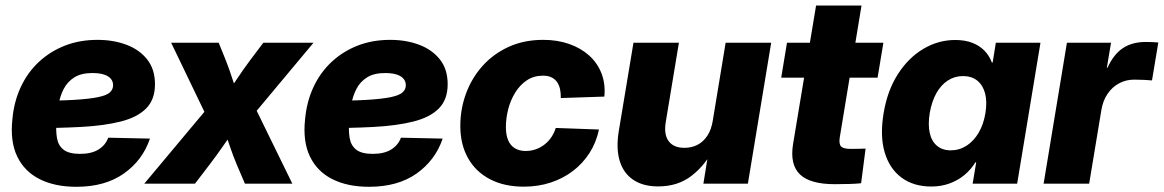

<svg xmlns="http://www.w3.org/2000/svg" viewBox="-20 -681 4315 712"><path d="M263.2 11.7Q183.6 11.7 127.2 -16.6Q70.8 -44.9 43.9 -100.6Q17.1 -156.2 25.9 -238.3Q31.7 -304.2 57.1 -358.4Q82.5 -412.6 124.5 -451.7Q166.5 -490.7 221.2 -512Q275.9 -533.2 341.3 -533.2Q400.9 -533.2 449.2 -514.9Q497.6 -496.6 526.1 -460.2Q554.7 -423.8 554.7 -368.7Q554.7 -312 522.2 -279.1Q489.7 -246.1 428.2 -230.5Q366.7 -214.8 279.3 -210.2Q191.9 -205.6 81.5 -205.6L98.1 -307.1Q193.4 -307.1 252.4 -310.5Q311.5 -314 343.8 -320.8Q376 -327.6 387.7 -338.6Q399.4 -349.6 399.4 -364.7Q399.4 -386.2 379.9 -398.2Q360.4 -410.2 323.2 -410.2Q281.2 -410.2 255.6 -394Q230 -377.9 216.3 -351.3Q202.6 -324.7 197.3 -293.7Q191.9 -262.7 189.5 -232.9Q186.5 -197.3 191.2 -169.4Q195.8 -141.6 215.6 -126Q235.4 -110.4 276.9 -110.4Q319.3 -110.4 345.5 -126.7Q371.6 -143.1 381.3 -170.4L536.1 -167Q508.8 -86.4 439.2 -37.4Q369.6 11.7 263.2 11.7Z M515.1 0 772.5 -307.6 755.9 -229 614.7 -522.5H791L816.9 -458.5Q831.1 -422.4 841.8 -388.7Q852.5 -355 864.3 -321.3H813.5Q836.9 -355 859.1 -388.7Q881.3 -422.4 908.2 -458.5L956.5 -522.5H1142.6L897.5 -229L913.6 -307.6L1064 0H888.2L857.9 -70.8Q843.3 -106 832.3 -138.9Q821.3 -171.9 809.1 -204.6H852.5Q829.6 -171.9 806.9 -138.9Q784.2 -106 757.3 -70.8L703.1 0Z M1348.6 11.7Q1269 11.7 1212.6 -16.6Q1156.2 -44.9 1129.4 -100.6Q1102.5 -156.2 1111.3 -238.3Q1117.2 -304.2 1142.6 -358.4Q1168 -412.6 1210 -451.7Q1252 -490.7 1306.6 -512Q1361.3 -533.2 1426.8 -533.2Q1486.3 -533.2 1534.7 -514.9Q1583 -496.6 1611.6 -460.2Q1640.1 -423.8 1640.1 -368.7Q1640.1 -312 1607.7 -279.1Q1575.2 -246.1 1513.7 -230.5Q1452.1 -214.8 1364.7 -210.2Q1277.3 -205.6 1167 -205.6L1183.6 -307.1Q1278.8 -307.1 1337.9 -310.5Q1397 -314 1429.2 -320.8Q1461.4 -327.6 1473.1 -338.6Q1484.9 -349.6 1484.9 -364.7Q1484.9 -386.2 1465.3 -398.2Q1445.8 -410.2 1408.7 -410.2Q1366.7 -410.2 1341.1 -394Q1315.4 -377.9 1301.8 -351.3Q1288.1 -324.7 1282.7 -293.7Q1277.3 -262.7 1274.9 -232.9Q1272 -197.3 1276.6 -169.4Q1281.2 -141.6 1301 -126Q1320.8 -110.4 1362.3 -110.4Q1404.8 -110.4 1430.9 -126.7Q1457 -143.1 1466.8 -170.4L1621.6 -167Q1594.2 -86.4 1524.7 -37.4Q1455.1 11.7 1348.6 11.7Z M1922.4 11.2Q1849.6 11.2 1796.6 -16.6Q1743.7 -44.4 1715.3 -95.2Q1687 -146 1687 -213.9Q1687 -276.4 1708 -333.7Q1729 -391.1 1769 -436Q1809.1 -481 1866 -507.1Q1922.9 -533.2 1994.6 -533.2Q2046.9 -533.2 2090.3 -518.1Q2133.8 -502.9 2164.6 -475.3Q2195.3 -447.8 2210.4 -409.2Q2225.6 -370.6 2221.2 -322.8L2059.6 -317.4Q2060.1 -335 2056.9 -350.1Q2053.7 -365.2 2045.9 -376.5Q2038.1 -387.7 2025.4 -394Q2012.7 -400.4 1993.7 -400.4Q1959.5 -400.4 1933.6 -383.1Q1907.7 -365.7 1890.4 -337.4Q1873 -309.1 1864.5 -275.6Q1856 -242.2 1856 -209.5Q1856 -181.6 1864 -161.9Q1872.1 -142.1 1888.7 -131.6Q1905.3 -121.1 1929.2 -121.1Q1949.2 -121.1 1967 -127.4Q1984.9 -133.8 1999.5 -145.3Q2014.2 -156.7 2024.7 -172.4Q2035.2 -188 2041 -206.5L2201.2 -200.7Q2190.9 -152.3 2166 -113.5Q2141.1 -74.7 2104.5 -46.9Q2067.9 -19 2021.7 -3.9Q1975.6 11.2 1922.4 11.2Z M2420.9 10.3Q2364.7 10.3 2328.4 -14.2Q2292 -38.6 2278.1 -84.2Q2264.2 -129.9 2274.4 -193.4L2329.1 -522.5H2497.6L2448.7 -227.5Q2441.4 -182.1 2459.7 -157.5Q2478 -132.8 2518.1 -132.8Q2544.9 -132.8 2566.7 -144Q2588.4 -155.3 2603.3 -178Q2618.2 -200.7 2623.5 -235.4L2670.9 -522.5H2839.8L2753.4 0H2588.4L2610.8 -138.2H2631.8Q2597.7 -70.8 2546.1 -30.3Q2494.6 10.3 2420.9 10.3Z M3255.9 -522.5 3234.4 -393.1H2877L2898.4 -522.5ZM3006.3 -660.6H3174.8L3094.2 -171.9Q3090.3 -147.9 3098.6 -138.4Q3106.9 -128.9 3133.8 -128.9Q3145.5 -128.9 3163.6 -129.2Q3181.6 -129.4 3189.9 -129.9L3173.3 -1.5Q3156.7 0.5 3129.9 1.2Q3103 2 3075.2 2Q2983.9 2 2946.3 -34.4Q2908.7 -70.8 2920.9 -146.5Z M3433.6 10.7Q3367.7 10.7 3323 -22.5Q3278.3 -55.7 3260.5 -116.7Q3242.7 -177.7 3256.8 -261.7Q3270.5 -344.7 3309.3 -405.5Q3348.1 -466.3 3403.6 -499.5Q3459 -532.7 3522.5 -532.7Q3558.1 -532.7 3585 -522.5Q3611.8 -512.2 3630.1 -493.7Q3648.4 -475.1 3658.2 -449.2H3661.1L3672.9 -522.5H3838.4L3752 0H3586.9L3600.1 -79.1H3597.2Q3580.1 -51.3 3555.4 -31.2Q3530.8 -11.2 3500 -0.2Q3469.2 10.7 3433.6 10.7ZM3505.4 -123.5Q3537.6 -123.5 3564.2 -140.6Q3590.8 -157.7 3609.1 -188.7Q3627.4 -219.7 3634.3 -261.7Q3641.1 -303.7 3633.1 -334.5Q3625 -365.2 3604 -382.1Q3583 -398.9 3551.3 -398.9Q3520 -398.9 3494.6 -382.3Q3469.2 -365.7 3452.1 -335Q3435.1 -304.2 3427.7 -261.7Q3420.9 -219.2 3427.7 -188.2Q3434.6 -157.2 3454.6 -140.4Q3474.6 -123.5 3505.4 -123.5Z M3850.1 0 3936.5 -522.5H4100.1L4084.5 -429.7H4086.9Q4109.9 -480 4144.3 -502.7Q4178.7 -525.4 4229 -525.4Q4242.2 -525.4 4253.7 -524.9Q4265.1 -524.4 4275.4 -523.4L4252 -382.8Q4242.2 -383.8 4222.9 -384.8Q4203.6 -385.7 4185.5 -385.7Q4155.8 -385.7 4130.1 -372.1Q4104.5 -358.4 4087.2 -333Q4069.8 -307.6 4064 -271.5L4019 0Z"/></svg>

Font: Inter 28pt ExtraBold
Style: Italic
Weight: 800
Italic angle: -9.3988°
Designer: Rasmus Andersson
Foundry: rsms
Version: Version 4.001;git-66647c0bb